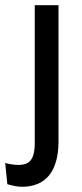

<svg xmlns="http://www.w3.org/2000/svg" viewBox="-51 -543 315 735"><path d="M34 172Q22 172 7.5 169.5Q-7 167 -23 162L-31 81Q28 96 55 80.5Q82 65 82 7V-523H173V-1Q173 42 163.5 75Q154 108 136 129.5Q118 151 92 161.5Q66 172 34 172Z"/></svg>

Font: Bricolage Grotesque SemiCondensed
Style: Regular
Weight: 400
Width: 4
Designer: Mathieu Triay
Foundry: Atelier Triay
Version: Version 1.001;gftools[0.9.33.dev8+g029e19f]